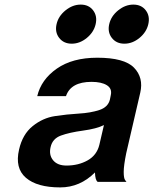

<svg xmlns="http://www.w3.org/2000/svg" viewBox="-20 -791 667 835"><path d="M462 -378Q468 -406 444.5 -420.5Q421 -435 378 -435Q288 -435 267 -373H142Q159 -445 227 -492.5Q295 -540 403 -540Q521 -540 563 -496.5Q605 -453 590 -388L529 -125Q518 -71 518 -43.5Q518 -16 524 -8L530 0H405Q394 -7 393 -41Q328 24 242 24Q141 24 92.5 -18Q44 -60 63 -141Q78 -207 122 -242.5Q166 -278 218.5 -286Q271 -294 322.5 -297Q374 -300 412 -312.5Q450 -325 458 -358ZM412 -161 432 -247Q400 -231 341 -223Q282 -215 245 -201.5Q208 -188 200 -151Q192 -117 211 -94Q230 -71 269 -71Q321 -71 361 -93.5Q401 -116 412 -161ZM237.5 -626Q218 -651 226 -686Q234 -721 265 -746Q296 -771 331 -771Q366 -771 385 -746Q404 -721 396 -686Q388 -651 357.5 -626Q327 -601 292 -601Q257 -601 237.5 -626ZM466.5 -626Q447 -651 455 -686Q463 -721 494 -746Q525 -771 560 -771Q595 -771 614 -746Q633 -721 625 -686Q617 -651 586.5 -626Q556 -601 521 -601Q486 -601 466.5 -626Z"/></svg>

Font: Miedinger
Style: Bold-Italic
Weight: 700
Italic angle: -13°
Version: Version 001.000